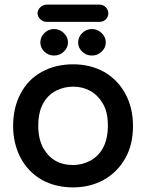

<svg xmlns="http://www.w3.org/2000/svg" viewBox="-20 -795 634 833"><path d="M143 -737Q143 -752 155 -763.5Q167 -775 183 -775H411Q428 -775 439 -763.5Q450 -752 450 -737Q450 -722 439 -711Q428 -700 411 -700H183Q167 -700 155 -711.5Q143 -723 143 -737ZM69 -388Q100 -449 160 -482.5Q220 -516 297 -516Q372 -516 432 -483Q492 -448 524.5 -387Q557 -326 557 -249Q557 -169 525 -111Q491 -49 431.5 -15.5Q372 18 297 18Q221 18 161 -15Q101 -50 69 -111Q37 -172 37 -249Q37 -328 69 -388ZM168 -152Q210 -79 297 -79Q335 -79 370 -97Q407 -116 427.5 -154.5Q448 -193 448 -250Q448 -310 426 -346Q405 -382 372 -400.5Q339 -419 297 -419Q259 -419 224 -402Q187 -383 166.5 -345Q146 -307 146 -250Q146 -191 168 -152ZM215 -669Q239 -669 257 -651.5Q275 -634 275 -611Q275 -588 257 -571Q239 -554 215 -554Q190 -554 172.5 -571Q155 -588 155 -611Q155 -634 172.5 -651.5Q190 -669 215 -669ZM379 -669Q403 -669 421 -651.5Q439 -634 439 -611Q439 -588 421 -571Q403 -554 379 -554Q354 -554 336.5 -571Q319 -588 319 -611Q319 -634 336.5 -651.5Q354 -669 379 -669Z"/></svg>

Font: 寒蝉全圆体 Bold
Style: Regular
Weight: 700
Designer: Warren2060
      Designed by Motoya company      

      [Varela Round]
      Joe Prince(Latin component); Avraham Cornf
Foundry: ChillType
Version: Version 3.200